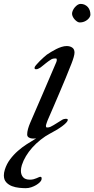

<svg xmlns="http://www.w3.org/2000/svg" viewBox="-122 -712 486 990"><path d="M18.1 -18.6Q18.1 -31.7 22.5 -47.4Q26.9 -63 33.2 -77.6Q65.9 -154.3 97.9 -227.3Q129.9 -300.3 161.6 -376Q165.5 -384.3 168.2 -391.4Q170.9 -398.4 170.9 -402.8Q170.9 -406.7 169.9 -408.7Q168.9 -410.6 164.6 -410.6Q156.2 -410.6 150.4 -409.2Q144.5 -407.7 139.2 -403.8Q133.8 -400.9 127.2 -395.8Q120.6 -390.6 113.5 -385.3Q106.4 -379.9 99.9 -374.3Q93.3 -368.7 87.4 -364.3Q83 -361.8 76.9 -358.4Q70.8 -355 65.4 -355Q60.1 -355 58.1 -356.2Q56.2 -357.4 56.2 -363.3Q56.2 -367.2 64.2 -377Q72.3 -386.7 83 -397.2Q93.8 -407.7 104.2 -417.2Q114.7 -426.8 119.6 -430.2Q128.9 -436.5 141.6 -444.3Q154.3 -452.1 168 -459Q181.6 -465.8 195.6 -470.2Q209.5 -474.6 221.7 -474.6Q238.8 -474.6 250.5 -466.6Q262.2 -458.5 262.2 -440.9Q262.2 -432.6 258.1 -417.7Q253.9 -402.8 247.1 -385.3Q231.4 -345.2 216.3 -308.8Q201.2 -272.5 186.3 -237.5Q171.4 -202.6 156.5 -167.7Q141.6 -132.8 125.5 -96.2Q124 -93.3 122.3 -88.4Q120.6 -83.5 118.9 -78.9Q117.2 -74.2 116 -69.8Q114.7 -65.4 114.7 -63.5Q114.7 -59.6 115.7 -57.1Q116.7 -54.7 121.1 -54.7Q125 -54.7 129.6 -55.4Q134.3 -56.2 138.2 -58.1Q154.8 -66.4 168 -75.2Q181.2 -84 196.3 -92.8Q202.1 -96.7 207.5 -98.1Q212.9 -99.6 218.3 -99.6Q220.2 -99.6 223.9 -98.6Q227.5 -97.7 227.5 -94.7Q227.5 -87.9 219.2 -79.1Q210.9 -70.3 198 -60.8Q185.1 -51.3 168.9 -41.7Q152.8 -32.2 137.2 -23.9L137.7 -24.4Q110.4 -9.8 86.9 9Q63.5 27.8 44.4 49.1Q25.4 70.3 11.7 93.3Q-2 116.2 -9.3 139.2Q-11.7 147 -12.9 154.3Q-14.2 161.6 -14.2 168.5Q-14.2 188.5 -3.2 201.4Q7.8 214.4 32.2 214.4Q42.5 214.4 51 212.2Q59.6 210 66.2 207Q72.8 204.1 77.9 201.9Q83 199.7 85.9 199.7Q92.8 199.7 92.8 207.5Q92.8 210.4 91.8 215.3Q90.3 220.7 82.8 228.3Q75.2 235.8 64 242.4Q52.7 249 38.8 253.7Q24.9 258.3 10.7 258.3Q-3.9 258.3 -23.2 256.3Q-42.5 254.4 -60.1 247.8Q-77.6 241.2 -89.8 228Q-102.1 214.8 -102.1 192.4Q-102.1 179.2 -97.2 163.1Q-87.9 133.3 -69.8 109.4Q-51.8 85.4 -29.8 66.2Q-7.8 46.9 14.6 32.5Q37.1 18.1 55.2 7.3Q57.6 5.9 59.8 4.4Q62 2.9 64.5 1.5Q60.5 2 55.9 2.2Q51.3 2.4 46.9 2.4Q36.6 2.4 27.3 -2.7Q18.1 -7.8 18.1 -18.6ZM249.5 -641.1Q249.5 -648.9 253.4 -657.7Q257.3 -666.5 263.7 -674.1Q270 -681.6 277.8 -686.8Q285.6 -691.9 293.5 -691.9Q305.7 -691.9 315.2 -687.3Q324.7 -682.6 331.3 -675Q337.9 -667.5 341.1 -657.2Q344.2 -647 344.2 -636.2Q344.2 -630.4 340.1 -623.3Q335.9 -616.2 328.6 -610.1Q321.3 -604 311.3 -600.1Q301.3 -596.2 289.6 -596.2Q282.7 -596.2 275.6 -600.8Q268.6 -605.5 262.7 -612.1Q256.8 -618.7 253.2 -626.5Q249.5 -634.3 249.5 -641.1Z"/></svg>

Font: IM FELL French Canon
Style: Italic
Weight: 400
Italic angle: -17°
Designer: Igino Marini
Foundry: Igino Marini
Version: 3.00